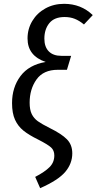

<svg xmlns="http://www.w3.org/2000/svg" viewBox="-20 -769 505 1004"><path d="M164 156Q214 130 239 105Q264 80 264 44Q264 18 247.5 2.5Q231 -13 180 -39Q131 -63 102.5 -86Q74 -109 58.5 -143Q43 -177 43 -230Q43 -312 87 -371Q131 -430 219 -445Q124 -477 124 -568Q124 -618 149 -659.5Q174 -701 217.5 -725Q261 -749 315 -749Q404 -749 465 -690L419 -641Q395 -661 371 -670.5Q347 -680 318 -680Q264 -680 238 -648Q212 -616 212 -567Q212 -524 235 -500.5Q258 -477 301 -477H352L330 -404H282Q207 -404 171 -353.5Q135 -303 135 -232Q135 -195 146 -172.5Q157 -150 178 -135Q199 -120 241 -99Q302 -69 330 -40.5Q358 -12 358 33Q358 86 321.5 129.5Q285 173 190 215Z"/></svg>

Font: Fira Sans Condensed
Style: Italic
Weight: 400
Width: 3
Italic angle: -8°
Designer: bBox Type GmbH & Carrois Corporate GbR & Edenspiekermann AG
Foundry: bBox Type GmbH & Carrois Corporate GbR & Edenspiekermann AG
Version: Version 4.301